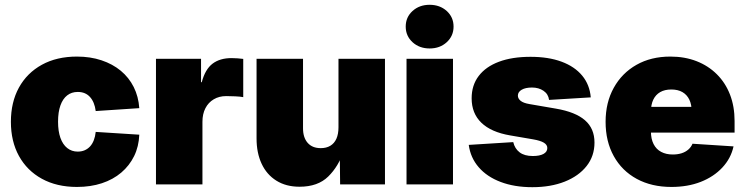

<svg xmlns="http://www.w3.org/2000/svg" viewBox="-20 -777 3139 809"><path d="M304.2 10.7Q219.2 10.7 156.5 -23.7Q93.8 -58.1 59.8 -119.9Q25.9 -181.6 25.9 -263.7Q25.9 -346.2 59.8 -408Q93.8 -469.7 156.5 -504.2Q219.2 -538.6 304.2 -538.6Q360.8 -538.6 407.7 -522.9Q454.6 -507.3 489 -478.8Q523.4 -450.2 543.5 -410.2Q563.5 -370.1 566.9 -321.3L383.3 -309.1Q380.9 -328.1 374.8 -343Q368.7 -357.9 359.1 -368.4Q349.6 -378.9 336.7 -384.3Q323.7 -389.6 307.6 -389.6Q281.7 -389.6 263.2 -375.2Q244.6 -360.8 234.6 -332.8Q224.6 -304.7 224.6 -264.2Q224.6 -224.1 234.6 -196Q244.6 -168 263.4 -153.1Q282.2 -138.2 307.6 -138.2Q323.7 -138.2 336.7 -143.8Q349.6 -149.4 359.4 -159.9Q369.1 -170.4 375.2 -186Q381.3 -201.7 383.3 -221.2L566.9 -209.5Q564.9 -159.7 545.2 -119.4Q525.4 -79.1 491 -49.8Q456.5 -20.5 409.2 -4.9Q361.8 10.7 304.2 10.7Z M637.2 0V-529.3H827.1V-430.7H830.1Q844.7 -485.4 875.7 -508.8Q906.7 -532.2 955.6 -532.2Q969.2 -532.2 981.2 -531.2Q993.2 -530.3 1004.9 -528.8V-367.7Q992.7 -370.1 971.4 -371.1Q950.2 -372.1 933.1 -372.1Q903.3 -372.1 880.6 -358.6Q857.9 -345.2 845.5 -321Q833 -296.9 833 -263.7V0Z M1242.2 9.8Q1185.1 9.8 1144.3 -15.9Q1103.5 -41.5 1082.3 -87.2Q1061 -132.8 1061 -193.8V-529.3H1256.8V-236.3Q1256.8 -197.3 1276.4 -175Q1295.9 -152.8 1331.5 -152.8Q1355 -152.8 1371.8 -162.8Q1388.7 -172.9 1397.5 -192.6Q1406.2 -212.4 1406.2 -240.7V-529.3H1602.1V0H1413.1L1411.6 -141.1H1428.2Q1406.7 -76.2 1363 -33.2Q1319.3 9.8 1242.2 9.8Z M1692.9 0V-529.3H1888.7V0ZM1790.5 -572.8Q1747.1 -572.8 1718.3 -599.1Q1689.5 -625.5 1689.5 -665Q1689.5 -704.6 1718.3 -730.7Q1747.1 -756.8 1790 -756.8Q1833.5 -756.8 1862.3 -730.7Q1891.1 -704.6 1891.1 -665Q1891.1 -625.5 1862.3 -599.1Q1833.5 -572.8 1790.5 -572.8Z M2223.1 11.7Q2147.5 11.7 2089.6 -10.3Q2031.7 -32.2 1997.1 -72.3Q1962.4 -112.3 1955.1 -166.5L2142.6 -178.2Q2148.9 -150.9 2169.2 -135.3Q2189.5 -119.6 2225.1 -119.6Q2253.9 -119.6 2270 -128.4Q2286.1 -137.2 2286.1 -153.3Q2286.1 -167 2271.5 -175.8Q2256.8 -184.6 2226.1 -189.9L2129.4 -206.5Q2049.3 -220.2 2008.3 -259.8Q1967.3 -299.3 1967.3 -362.8Q1967.3 -418 1997.1 -457Q2026.9 -496.1 2082.3 -516.8Q2137.7 -537.6 2215.3 -537.6Q2291 -537.6 2346.2 -517.1Q2401.4 -496.6 2433.1 -458.3Q2464.8 -419.9 2469.2 -366.7L2293.5 -356Q2290.5 -380.4 2270.3 -394.3Q2250 -408.2 2221.7 -408.2Q2194.3 -408.2 2178.2 -398.9Q2162.1 -389.6 2162.1 -374Q2162.1 -361.8 2173.6 -352.3Q2185.1 -342.8 2211.4 -338.4L2322.3 -319.3Q2404.8 -305.2 2444.8 -270.3Q2484.9 -235.4 2484.9 -176.3Q2484.9 -119.6 2451.7 -77.4Q2418.5 -35.2 2359.4 -11.7Q2300.3 11.7 2223.1 11.7Z M2809.1 10.7Q2725.6 10.7 2663.1 -23.2Q2600.6 -57.1 2566.2 -119.1Q2531.7 -181.2 2531.7 -263.7Q2531.7 -345.2 2566.2 -407.2Q2600.6 -469.2 2661.9 -503.9Q2723.1 -538.6 2804.7 -538.6Q2865.2 -538.6 2914.8 -519.3Q2964.4 -500 3000.5 -464.1Q3036.6 -428.2 3055.9 -378.4Q3075.2 -328.6 3075.2 -267.1V-218.3H2590.8V-326.7H2985.4L2894.5 -306.2Q2894.5 -336.4 2884.5 -357.2Q2874.5 -377.9 2855.5 -388.9Q2836.4 -399.9 2808.6 -399.9Q2780.8 -399.9 2761.7 -388.9Q2742.7 -377.9 2732.7 -357.2Q2722.7 -336.4 2722.7 -306.2V-223.6Q2722.7 -191.9 2733.9 -169.9Q2745.1 -147.9 2765.9 -137Q2786.6 -126 2814.9 -126Q2835.4 -126 2852.1 -131.3Q2868.7 -136.7 2880.4 -147Q2892.1 -157.2 2897.9 -171.4L3070.8 -160.2Q3059.6 -109.4 3023.4 -70.8Q2987.3 -32.2 2932.6 -10.7Q2877.9 10.7 2809.1 10.7Z"/></svg>

Font: Inter 24pt Black
Style: Regular
Weight: 900
Designer: Rasmus Andersson
Foundry: rsms
Version: Version 4.001;git-66647c0bb